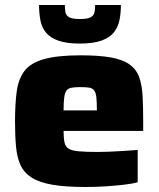

<svg xmlns="http://www.w3.org/2000/svg" viewBox="-20 -739 636 767"><path d="M323 8Q242 8 189.5 -1Q137 -10 106.5 -29.5Q76 -49 62 -79.5Q48 -110 44 -153.5Q40 -197 40 -254Q40 -325 47 -375Q54 -425 78.5 -456.5Q103 -488 156.5 -503Q210 -518 302 -518Q376 -518 423 -509.5Q470 -501 497 -482Q524 -463 535.5 -432Q547 -401 549.5 -357Q552 -313 552 -254V-216H234Q234 -186 238 -169Q242 -152 255 -144.5Q268 -137 295.5 -134.5Q323 -132 370 -132Q390 -132 416.5 -133Q443 -134 472.5 -136Q502 -138 530 -140V-11Q509 -5 474.5 -1Q440 3 400.5 5.5Q361 8 323 8ZM367 -280V-299Q367 -331 365 -350Q363 -369 356 -378Q349 -387 335.5 -389Q322 -391 301 -391Q279 -391 265.5 -388.5Q252 -386 245.5 -377Q239 -368 236.5 -349Q234 -330 234 -298H385ZM299 -565Q246 -565 213.5 -576.5Q181 -588 164 -608.5Q147 -629 141.5 -657.5Q136 -686 136 -719H239Q239 -703 241.5 -690Q244 -677 256.5 -670Q269 -663 299 -663Q329 -663 342 -670Q355 -677 357.5 -690Q360 -703 360 -719H463Q463 -686 457 -657.5Q451 -629 434 -608.5Q417 -588 384.5 -576.5Q352 -565 299 -565Z"/></svg>

Font: Saira SemiExpanded ExtraBold
Style: Regular
Weight: 800
Width: 6
Designer: Hector Gatti with collaboration of the Omnibus-Type team
Foundry: Omnibus-Type
Version: Version 1.101